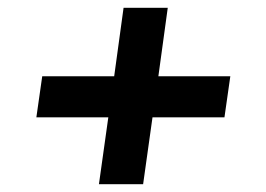

<svg xmlns="http://www.w3.org/2000/svg" viewBox="-20 -532 679 491"><path d="M233 -61H346L370 -232H554L569 -337H385L409 -512H296L272 -337H88L73 -232H257Z"/></svg>

Font: Ronzino Bold
Style: Italic
Weight: 700
Italic angle: -8°
Designer: Nunzio Mazzaferro
Foundry: Collletttivo
Version: Version 1.000;Glyphs 3.3 (3337)